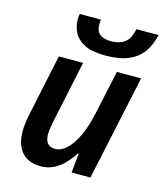

<svg xmlns="http://www.w3.org/2000/svg" viewBox="-116 -859 814 956"><g transform="rotate(15 291.0 -381.5)"><path d="M351 -606Q283 -606 244.5 -625.5Q206 -645 189.5 -676.5Q173 -708 173 -744Q173 -752 174 -760Q175 -768 176 -773H285Q284 -765 283.5 -759.5Q283 -754 283 -747Q283 -715 302.5 -698.5Q322 -682 361 -682Q403 -682 430.5 -701.5Q458 -721 468 -773H582Q571 -722 545 -684.5Q519 -647 472 -626.5Q425 -606 351 -606ZM182 10Q140 10 111 -7.5Q82 -25 67 -57.5Q52 -90 52 -135Q52 -156 55.5 -182Q59 -208 65 -235L130 -542H255L186 -216Q183 -198 180.5 -182Q178 -166 178 -154Q178 -124 191 -108Q204 -92 231 -92Q261 -92 289.5 -118.5Q318 -145 341.5 -195Q365 -245 380 -314L429 -542H554L438 0H341L351 -100H347Q328 -71 304 -45.5Q280 -20 250 -5Q220 10 182 10Z"/></g></svg>

Font: Noto Sans Display SemiBold
Style: Italic
Weight: 600
Italic angle: -12°
Designer: Monotype Design Team
Foundry: Monotype Imaging Inc.
Version: Version 2.003